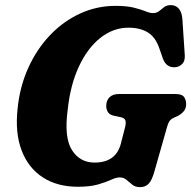

<svg xmlns="http://www.w3.org/2000/svg" viewBox="-20 -736 766 770"><path d="M443 -712.5Q488.5 -712.5 517.2 -705.2Q546 -698 563.5 -690.8Q581 -683.5 592.5 -683.5Q608.5 -683.5 618.2 -691.5Q628 -699.5 638.2 -707.5Q648.5 -715.5 665.5 -715.5Q685 -715.5 697.2 -701.2Q709.5 -687 711.5 -658.5L721 -515Q722.5 -491.5 711.2 -480Q700 -468.5 684.5 -466.5Q647.5 -463 633.5 -500.5L619 -542Q603.5 -587.5 572.5 -606.2Q541.5 -625 495.5 -625Q434.5 -625 383 -584.5Q331.5 -544 296.8 -470Q262 -396 251.5 -296Q236.5 -184.5 268.5 -134.2Q300.5 -84 359 -84Q445.5 -84 465 -161L481 -223.5Q486 -242 483.2 -252Q480.5 -262 466.5 -265.5L434 -272.5Q419 -276.5 412.5 -287Q406 -297.5 406 -311.5Q406 -333 419.2 -346Q432.5 -359 457.5 -359H683Q709.5 -359 718 -347.2Q726.5 -335.5 726.5 -318Q726.5 -300.5 716.2 -289Q706 -277.5 693 -271L676.5 -263.5Q665 -258 659.5 -250Q654 -242 650 -227L599 -47.5Q589.5 -13.5 576.5 0.5Q563.5 14.5 541.5 14.5Q523 14.5 510.8 4.8Q498.5 -5 487.2 -14.8Q476 -24.5 460 -24.5Q446 -24.5 425.5 -15Q405 -5.5 373 3.8Q341 13 292.5 13Q209.5 13 151.5 -24.8Q93.5 -62.5 66.8 -132.5Q40 -202.5 50.5 -299.5Q59 -387.5 93 -463Q127 -538.5 180.2 -594.5Q233.5 -650.5 300.8 -681.5Q368 -712.5 443 -712.5Z"/></svg>

Font: Fraunces 72pt S100
Style: Bold Italic
Weight: 700
Italic angle: -16°
Version: Version 1.000; ttfautohint (v1.8.3)